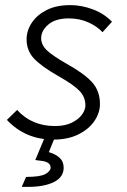

<svg xmlns="http://www.w3.org/2000/svg" viewBox="-20 -538 497 751"><path d="M7 -69 47 -108Q104 -45 195 -45Q234 -45 260.5 -58Q287 -71 300.5 -89.5Q314 -108 314 -126Q314 -158 291.5 -182Q269 -206 209 -240Q142 -278 113 -309Q84 -340 84 -384Q84 -418 104 -448.5Q124 -479 162 -498.5Q200 -518 255 -518Q299 -518 343 -501.5Q387 -485 418 -453L381 -412Q360 -435 325.5 -450.5Q291 -466 249 -466Q197 -466 169 -442Q141 -418 141 -389Q141 -363 162.5 -342Q184 -321 240 -289Q310 -250 340.5 -216Q371 -182 371 -131Q371 -97 349.5 -65Q328 -33 287 -12.5Q246 8 189 8Q79 8 7 -69ZM65 193 82 154Q138 154 158 142.5Q178 131 178 118Q178 95 141 91L118 88L161 -15L198 -9L171 57Q198 65 213.5 79.5Q229 94 229 118Q229 155 191 174Q153 193 89 193Z"/></svg>

Font: Radio Canada Light
Style: Italic
Weight: 300
Italic angle: -12°
Designer: Charles Daoud, Etienne Aubert Bonn, Alexandre Saumier Demers, Jacques Le Bailly
Foundry: Radio-Canada
Version: Version 2.104; ttfautohint (v1.8.4.7-5d5b);gftools[0.9.28.de